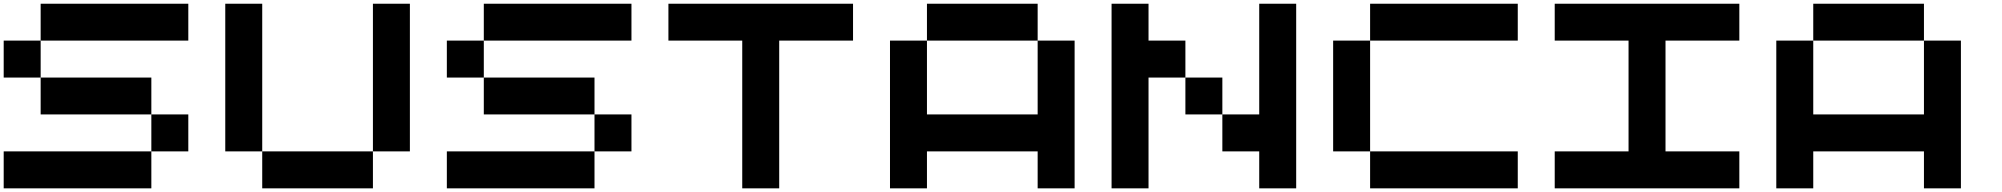

<svg xmlns="http://www.w3.org/2000/svg" viewBox="-20 -820 10842 1040"><path d="M1000 0H799.8V-200.2H1000ZM0 200.2V0H799.8V200.2ZM799.8 -200.2H200.2V-399.9H799.8ZM1000 -799.8V-600.1H200.2V-799.8ZM0 -600.1H200.2V-399.9H0Z M1200.2 -799.8H1400.4V0H1200.2ZM1400.4 200.2V0H2000V200.2ZM2000 -799.8H2200.2V0H2000Z M3400.4 0H3200.2V-200.2H3400.4ZM2400.4 200.2V0H3200.2V200.2ZM3200.2 -200.2H2600.6V-399.9H3200.2ZM3400.4 -799.8V-600.1H2600.6V-799.8ZM2400.4 -600.1H2600.6V-399.9H2400.4Z M3600.6 -799.8H4600.6V-600.1H4200.7V200.2H4000.5V-600.1H3600.6Z M5600.6 -799.8V-600.1H5001V-799.8ZM5600.6 -600.1H5800.8V200.2H5600.6V0H5001V200.2H4800.8V-600.1H5001V-200.2H5600.6Z M6800.8 -799.8H7001V200.2H6800.8V0H6601.1V-200.2H6800.8ZM6201.2 -600.1H6400.9V-399.9H6201.2V200.2H6001V-799.8H6201.2ZM6400.9 -399.9H6601.1V-200.2H6400.9Z M8201.2 200.2H7401.4V0H8201.2ZM7201.2 -600.1H7401.4V0H7201.2ZM8201.2 -799.8V-600.1H7401.4V-799.8Z M9001.5 -600.1V0H9401.4V200.2H8401.4V0H8801.3V-600.1H8401.4V-799.8H9401.4V-600.1Z M10401.4 -799.8V-600.1H9801.8V-799.8ZM10401.4 -600.1H10601.6V200.2H10401.4V0H9801.8V200.2H9601.6V-600.1H9801.8V-200.2H10401.4Z"/></svg>

Font: QuinqueFive
Style: Regular
Weight: 400
Monospace: yes
Designer: GGBotNet
Foundry: GGBotNet
Version: 1.1